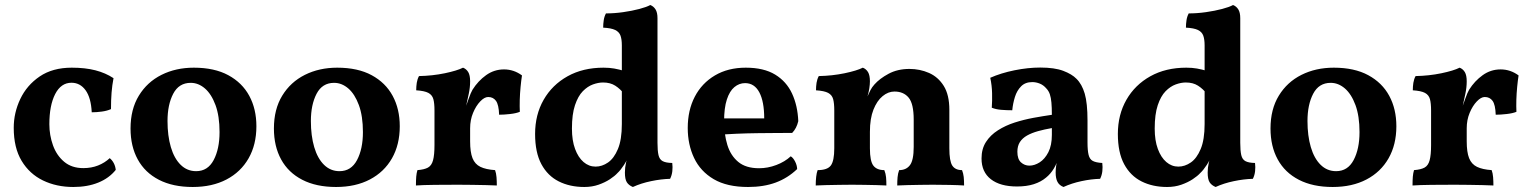

<svg xmlns="http://www.w3.org/2000/svg" viewBox="-20 -737 6096 766"><path d="M441.8 -59.2Q415.3 -26.1 372.2 -8.6Q329 9 272.5 9Q205.4 9 151.6 -17Q97.8 -43 66.3 -95.2Q34.8 -147.4 34.8 -227Q34.8 -287 60.9 -342Q87 -397 138.4 -432Q189.9 -467 266.3 -467Q320.1 -467 360.7 -456.5Q401.3 -446 432.9 -425.1Q427.4 -396.7 425.1 -367.4Q422.8 -338 422.8 -301.7Q407 -294.6 385.9 -291.8Q364.8 -289 346 -289Q343.1 -347 321.4 -377Q299.7 -406.9 265.1 -406.9Q223.4 -406.9 200.1 -361.7Q176.9 -316.5 176.9 -241.5Q176.9 -197.7 191.3 -157.4Q205.7 -117.1 235.9 -91.7Q266 -66.3 312.6 -66.3Q344.6 -66.3 371.2 -76.8Q397.9 -87.4 417.8 -106Q427.4 -98.3 433.9 -86.1Q440.3 -73.9 441.8 -59.2Z M748.7 9Q669.7 9 614 -19.7Q558.3 -48.4 529.6 -100.9Q500.8 -153.3 500.8 -224.3Q500.8 -301.2 534 -355.4Q567.1 -409.7 624.4 -438.4Q681.7 -467 753.4 -467Q835.4 -467 890.8 -437Q946.3 -407 974.6 -354.5Q1002.9 -302.1 1002.9 -233.2Q1002.9 -160 971.8 -105.4Q940.7 -50.9 883.7 -21Q826.6 9 748.7 9ZM762.5 -54.1Q808.9 -54.1 832.4 -98.4Q855.9 -142.7 855.9 -210.2Q855.9 -273.8 839.8 -317.7Q823.6 -361.6 797.6 -384.1Q771.5 -406.5 740.8 -406.5Q693.8 -406.5 671 -362.9Q648.3 -319.3 648.3 -254.2Q648.3 -195.5 661.6 -150.1Q675 -104.7 700.8 -79.4Q726.6 -54.1 762.5 -54.1Z M1320.7 9Q1241.7 9 1186 -19.7Q1130.3 -48.4 1101.6 -100.9Q1072.8 -153.3 1072.8 -224.3Q1072.8 -301.2 1106 -355.4Q1139.1 -409.7 1196.4 -438.4Q1253.7 -467 1325.4 -467Q1407.4 -467 1462.8 -437Q1518.3 -407 1546.6 -354.5Q1574.9 -302.1 1574.9 -233.2Q1574.9 -160 1543.8 -105.4Q1512.7 -50.9 1455.7 -21Q1398.6 9 1320.7 9ZM1334.5 -54.1Q1380.9 -54.1 1404.4 -98.4Q1427.9 -142.7 1427.9 -210.2Q1427.9 -273.8 1411.8 -317.7Q1395.6 -361.6 1369.6 -384.1Q1343.5 -406.5 1312.8 -406.5Q1265.8 -406.5 1243 -362.9Q1220.3 -319.3 1220.3 -254.2Q1220.3 -195.5 1233.6 -150.1Q1247 -104.7 1272.8 -79.4Q1298.6 -54.1 1334.5 -54.1Z M1855.6 -173.1Q1855.6 -130.1 1865.1 -106Q1874.7 -82 1896.5 -71.4Q1918.3 -60.8 1955.1 -58.3Q1959.6 -46.1 1960.9 -29.9Q1962.1 -13.6 1962.1 3Q1945.1 2 1919.3 1.5Q1893.6 1 1864.9 0.5Q1836.1 0 1807.9 0Q1763 0 1715.1 0.5Q1667.2 1 1639.4 3Q1639.4 -17.8 1640.6 -32.5Q1641.9 -47.1 1645.4 -58.3Q1672.4 -60.3 1687.2 -68.3Q1701.9 -76.3 1707.6 -97.4Q1713.4 -118.5 1713.4 -158.3V-227H1855.6ZM1855.6 -294.6V-208.8H1713.4V-318.2L1855.6 -412.6Q1855.6 -388 1850.1 -362.5Q1844.7 -337.1 1837 -302.3ZM1833.6 -297.9Q1842 -320.6 1850.1 -343.9Q1858.2 -367.1 1865.2 -379.1Q1887.2 -414.1 1919.3 -437.1Q1951.4 -460.1 1990.9 -460.1Q2029.9 -460.1 2062.5 -436.1Q2059.4 -416.4 2056.9 -390.5Q2054.4 -364.5 2053.6 -338.5Q2052.9 -312.6 2053.9 -290.9Q2039.2 -284.8 2014.8 -282.1Q1990.4 -279.3 1971.3 -279.3Q1969.9 -319.5 1958.7 -334.7Q1947.6 -350 1927.6 -350Q1912.6 -350 1895.8 -332.3Q1878.9 -314.7 1867.3 -286.6Q1855.6 -258.5 1855.6 -225.2ZM1713.4 -208.8V-296.3Q1713.4 -325 1708.9 -341.5Q1704.4 -358.1 1689 -366.4Q1673.5 -374.6 1640.5 -376.7Q1640.5 -391.9 1642.7 -406.6Q1645 -421.3 1651.6 -433.5Q1705 -434.5 1754.4 -444.7Q1803.8 -455 1827.3 -467Q1840.5 -461.9 1848.1 -449.3Q1855.6 -436.6 1855.6 -412.6Z M2387.8 -467Q2411.1 -467 2430.5 -463.6Q2449.9 -460.1 2471.7 -453.7V-360.5Q2454.4 -382.6 2434.5 -395.2Q2414.7 -407.9 2385.9 -407.9Q2367 -407.9 2345.7 -400.2Q2324.3 -392.5 2305.2 -373.1Q2286.1 -353.6 2274 -317.5Q2261.8 -281.3 2261.8 -223.9Q2261.8 -176.6 2274.3 -142.8Q2286.8 -108.9 2308.1 -90.6Q2329.4 -72.3 2356.1 -72.3Q2381.9 -72.3 2405.7 -88.7Q2429.6 -105.1 2445.2 -142.4Q2460.9 -179.7 2460.9 -242.4L2499.8 -139.5Q2483.7 -100.7 2469.7 -79.3Q2455.8 -57.9 2443.5 -46.7Q2432.9 -34.9 2413.4 -22Q2393.9 -9.2 2368 -0.1Q2342 9 2311.2 9Q2253.7 9 2209.4 -13.2Q2165 -35.4 2139.9 -82Q2114.8 -128.7 2114.8 -202.6Q2114.8 -279.3 2148.9 -338.9Q2183 -398.5 2244.5 -432.8Q2306 -467 2387.8 -467ZM2603.1 -167.3Q2603.1 -136 2607.1 -118.4Q2611.1 -100.8 2623.8 -94.1Q2636.5 -87.3 2662 -86.8Q2664.1 -70.5 2662.3 -54.1Q2660.5 -37.7 2653.4 -23.6Q2617.4 -22.6 2577.6 -14.3Q2537.8 -6.1 2504.9 9Q2488.6 2.4 2480.9 -9.7Q2473.1 -21.8 2473.1 -48.5Q2473.1 -68.5 2477.6 -88.2Q2482.2 -107.8 2489.7 -135ZM2603.1 -570.8V-129.6H2460.9V-570.8ZM2574.3 -717Q2587.5 -711.9 2595.3 -699.5Q2603.1 -687.1 2603.1 -664.5V-537H2460.9V-556.2Q2460.9 -579.7 2455.6 -594.7Q2450.3 -609.6 2434.3 -617.4Q2418.3 -625.1 2386.4 -626.7Q2386.4 -641.9 2388.7 -656.6Q2390.9 -671.3 2397.5 -683.5Q2430.8 -683.5 2466.1 -688.5Q2501.5 -693.5 2530.9 -701.3Q2560.2 -709 2574.3 -717Z M2964.5 9Q2880.4 9 2827.4 -22.2Q2774.4 -53.4 2749.1 -106.9Q2723.8 -160.3 2723.8 -226.4Q2723.8 -297.2 2751.9 -351.2Q2780 -405.2 2832.3 -436.1Q2884.5 -467 2955.3 -467Q3027.1 -467 3072.4 -439.5Q3117.6 -412 3140 -363.7Q3162.3 -315.4 3164.8 -253.7Q3158.2 -224.9 3140.4 -206.7Q3115 -206.7 3078.9 -206.4Q3042.8 -206.2 3001.4 -205.7Q2960 -205.2 2917.6 -203.4Q2875.2 -201.6 2836.8 -199.1V-264.7H3028.9Q3028.9 -331.8 3009.4 -368.6Q2989.8 -405.4 2952.6 -405.4Q2929.1 -405.4 2910 -389.6Q2890.9 -373.8 2879.9 -340.2Q2868.8 -306.6 2868.8 -252.6Q2868.8 -201.5 2881.8 -158.9Q2894.8 -116.4 2925.3 -91.1Q2955.7 -65.8 3008.5 -65.8Q3043.1 -65.8 3077.2 -78.7Q3111.3 -91.6 3134.7 -113.4Q3144.3 -107.8 3152 -92.8Q3159.8 -77.8 3160.3 -62.5Q3122.6 -26.4 3074.7 -8.7Q3026.8 9 2964.5 9Z M3308.4 -208.8V-296.3Q3308.4 -325 3303.9 -341.5Q3299.4 -358.1 3284 -366.4Q3268.5 -374.6 3235.5 -376.7Q3235.5 -391.9 3237.7 -406.6Q3240 -421.3 3246.6 -433.5Q3300 -434.5 3349.4 -444.7Q3398.8 -455 3422.3 -467Q3435.5 -461.9 3443.1 -449.3Q3450.6 -436.6 3450.6 -412.6ZM3767.5 -145.3Q3767.5 -94.8 3779.1 -76.6Q3790.8 -58.3 3818.1 -58.3Q3823.2 -45.6 3824.8 -31.2Q3826.3 -16.7 3826.3 3Q3804.3 1.5 3769.5 0.8Q3734.7 0 3701.6 0Q3680 0 3652.3 0.5Q3624.6 1 3599.8 1.5Q3575.1 2 3559.6 3Q3559.6 -14.7 3560.9 -29.9Q3562.2 -45.1 3567.2 -58.3Q3595.4 -58.3 3610.3 -78.1Q3625.3 -97.9 3625.3 -151V-259.7Q3625.3 -323.4 3605 -347.6Q3584.8 -371.8 3548.5 -371.8Q3523.5 -371.8 3501.2 -353.4Q3478.8 -335.1 3464.7 -299.6Q3450.6 -264.2 3450.6 -211V-145.3Q3450.6 -94.2 3464.3 -76.3Q3478 -58.3 3508.1 -58.3Q3513.7 -44.1 3515 -29.9Q3516.3 -15.7 3516.3 3Q3501.7 2 3478.1 1.5Q3454.4 1 3428.5 0.5Q3402.6 0 3379.5 0Q3357.4 0 3329.1 0.5Q3300.9 1 3275.1 1.5Q3249.4 2 3234.4 3Q3234.4 -15.7 3236.2 -31.7Q3238 -47.7 3242 -58.3Q3281 -58.3 3294.7 -76.8Q3308.4 -95.3 3308.4 -145.3V-296.3L3450.6 -412.6Q3450.6 -400.6 3448.3 -385Q3446 -369.5 3441 -352.5Q3446.6 -365.3 3452.7 -377.3Q3458.9 -389.3 3468.5 -399.9Q3489.2 -423.4 3525.1 -442.7Q3561.1 -462 3608.3 -462Q3650 -462 3686.4 -446Q3722.8 -430 3745.2 -394.2Q3767.5 -358.4 3767.5 -299Z M4222.9 9Q4206.1 2.4 4198.9 -11.4Q4191.6 -25.1 4191.6 -49Q4191.6 -61.1 4193.9 -77.8Q4196.2 -94.4 4201.3 -109.1L4204.3 -112.3Q4197.1 -85.8 4184.3 -64.5Q4171.4 -43.1 4153.4 -28.6Q4133.3 -11.5 4104.4 -2.2Q4075.5 7 4037.5 7Q3970.3 7 3933.1 -22Q3895.9 -51 3895.9 -104.7Q3895.9 -143.2 3913.7 -170.7Q3931.4 -198.2 3961.4 -217.2Q3991.4 -236.3 4028 -248.1Q4064.6 -259.8 4103.1 -266.9Q4141.6 -273.9 4176.5 -279Q4176.5 -308.5 4174.7 -327.8Q4173 -347.2 4168.5 -360.7Q4164 -374.2 4154.4 -384.2Q4143 -397.6 4128.3 -403.5Q4113.5 -409.5 4098.2 -409.5Q4070.4 -409.5 4053.8 -392.6Q4037.1 -375.8 4029.1 -350.1Q4021.1 -324.4 4018.5 -297.1Q3995 -297.1 3974.1 -298.9Q3953.1 -300.6 3936.8 -307.3Q3938.8 -334.3 3938 -365.3Q3937.3 -396.3 3930.7 -426.7Q3973.3 -445.6 4027.4 -456.6Q4081.5 -467.5 4130 -467.5Q4187.3 -467.5 4221.9 -454.4Q4256.5 -441.3 4274.6 -422.7Q4296.4 -401.4 4307.6 -363.5Q4318.7 -325.6 4318.7 -256V-169Q4318.7 -136.8 4323 -119.3Q4327.2 -101.7 4339.7 -95Q4352.1 -88.3 4377.6 -86.8Q4379.7 -70.5 4377.9 -54.1Q4376.1 -37.7 4369 -23.6Q4333 -22.6 4294.4 -14.3Q4255.8 -6.1 4222.9 9ZM4086.9 -76.2Q4107.3 -76.2 4128 -89.4Q4148.6 -102.6 4162.6 -129.9Q4176.5 -157.3 4176.5 -198.9V-226Q4146.8 -220.9 4121.4 -213.8Q4096 -206.7 4077.5 -196.3Q4059 -185.8 4048.9 -170.2Q4038.9 -154.6 4038.9 -131.5Q4038.9 -102.4 4053.2 -89.3Q4067.6 -76.2 4086.9 -76.2Z M4712.8 -467Q4736.1 -467 4755.5 -463.6Q4774.9 -460.1 4796.7 -453.7V-360.5Q4779.4 -382.6 4759.5 -395.2Q4739.7 -407.9 4710.9 -407.9Q4692 -407.9 4670.7 -400.2Q4649.3 -392.5 4630.2 -373.1Q4611.1 -353.6 4599 -317.5Q4586.8 -281.3 4586.8 -223.9Q4586.8 -176.6 4599.3 -142.8Q4611.8 -108.9 4633.1 -90.6Q4654.4 -72.3 4681.1 -72.3Q4706.9 -72.3 4730.7 -88.7Q4754.6 -105.1 4770.2 -142.4Q4785.9 -179.7 4785.9 -242.4L4824.8 -139.5Q4808.7 -100.7 4794.7 -79.3Q4780.8 -57.9 4768.5 -46.7Q4757.9 -34.9 4738.4 -22Q4718.9 -9.2 4693 -0.1Q4667 9 4636.2 9Q4578.7 9 4534.4 -13.2Q4490 -35.4 4464.9 -82Q4439.8 -128.7 4439.8 -202.6Q4439.8 -279.3 4473.9 -338.9Q4508 -398.5 4569.5 -432.8Q4631 -467 4712.8 -467ZM4928.1 -167.3Q4928.1 -136 4932.1 -118.4Q4936.1 -100.8 4948.8 -94.1Q4961.5 -87.3 4987 -86.8Q4989.1 -70.5 4987.3 -54.1Q4985.5 -37.7 4978.4 -23.6Q4942.4 -22.6 4902.6 -14.3Q4862.8 -6.1 4829.9 9Q4813.6 2.4 4805.9 -9.7Q4798.1 -21.8 4798.1 -48.5Q4798.1 -68.5 4802.6 -88.2Q4807.2 -107.8 4814.7 -135ZM4928.1 -570.8V-129.6H4785.9V-570.8ZM4899.3 -717Q4912.5 -711.9 4920.3 -699.5Q4928.1 -687.1 4928.1 -664.5V-537H4785.9V-556.2Q4785.9 -579.7 4780.6 -594.7Q4775.3 -609.6 4759.3 -617.4Q4743.3 -625.1 4711.4 -626.7Q4711.4 -641.9 4713.7 -656.6Q4715.9 -671.3 4722.5 -683.5Q4755.8 -683.5 4791.1 -688.5Q4826.5 -693.5 4855.9 -701.3Q4885.2 -709 4899.3 -717Z M5296.7 9Q5217.7 9 5162 -19.7Q5106.3 -48.4 5077.6 -100.9Q5048.8 -153.3 5048.8 -224.3Q5048.8 -301.2 5082 -355.4Q5115.1 -409.7 5172.4 -438.4Q5229.7 -467 5301.4 -467Q5383.4 -467 5438.8 -437Q5494.3 -407 5522.6 -354.5Q5550.9 -302.1 5550.9 -233.2Q5550.9 -160 5519.8 -105.4Q5488.7 -50.9 5431.7 -21Q5374.6 9 5296.7 9ZM5310.5 -54.1Q5356.9 -54.1 5380.4 -98.4Q5403.9 -142.7 5403.9 -210.2Q5403.9 -273.8 5387.8 -317.7Q5371.6 -361.6 5345.6 -384.1Q5319.5 -406.5 5288.8 -406.5Q5241.8 -406.5 5219 -362.9Q5196.3 -319.3 5196.3 -254.2Q5196.3 -195.5 5209.6 -150.1Q5223 -104.7 5248.8 -79.4Q5274.6 -54.1 5310.5 -54.1Z M5831.6 -173.1Q5831.6 -130.1 5841.1 -106Q5850.7 -82 5872.5 -71.4Q5894.3 -60.8 5931.1 -58.3Q5935.6 -46.1 5936.9 -29.9Q5938.1 -13.6 5938.1 3Q5921.1 2 5895.3 1.5Q5869.6 1 5840.9 0.5Q5812.1 0 5783.9 0Q5739 0 5691.1 0.5Q5643.2 1 5615.4 3Q5615.4 -17.8 5616.6 -32.5Q5617.9 -47.1 5621.4 -58.3Q5648.4 -60.3 5663.2 -68.3Q5677.9 -76.3 5683.6 -97.4Q5689.4 -118.5 5689.4 -158.3V-227H5831.6ZM5831.6 -294.6V-208.8H5689.4V-318.2L5831.6 -412.6Q5831.6 -388 5826.1 -362.5Q5820.7 -337.1 5813 -302.3ZM5809.6 -297.9Q5818 -320.6 5826.1 -343.9Q5834.2 -367.1 5841.2 -379.1Q5863.2 -414.1 5895.3 -437.1Q5927.4 -460.1 5966.9 -460.1Q6005.9 -460.1 6038.5 -436.1Q6035.4 -416.4 6032.9 -390.5Q6030.4 -364.5 6029.6 -338.5Q6028.9 -312.6 6029.9 -290.9Q6015.2 -284.8 5990.8 -282.1Q5966.4 -279.3 5947.3 -279.3Q5945.9 -319.5 5934.7 -334.7Q5923.6 -350 5903.6 -350Q5888.6 -350 5871.8 -332.3Q5854.9 -314.7 5843.3 -286.6Q5831.6 -258.5 5831.6 -225.2ZM5689.4 -208.8V-296.3Q5689.4 -325 5684.9 -341.5Q5680.4 -358.1 5665 -366.4Q5649.5 -374.6 5616.5 -376.7Q5616.5 -391.9 5618.7 -406.6Q5621 -421.3 5627.6 -433.5Q5681 -434.5 5730.4 -444.7Q5779.8 -455 5803.3 -467Q5816.5 -461.9 5824.1 -449.3Q5831.6 -436.6 5831.6 -412.6Z"/></svg>

Font: Vollkorn
Style: Regular
Weight: 400
Designer: Friedrich Althausen
Foundry: Friedrich Althausen
Version: Version 5.001